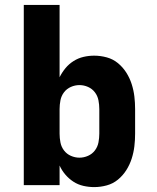

<svg xmlns="http://www.w3.org/2000/svg" viewBox="-20 -755 640 783"><path d="M364 8Q342 8 320 3Q298 -2 279.5 -14Q261 -26 246.5 -43Q232 -60 223 -80V0H77V-735H223V-440Q233 -460 247 -477Q261 -494 280 -506Q299 -518 320.5 -523Q342 -528 364 -528Q390 -528 415.5 -521Q441 -514 461 -497.5Q481 -481 495 -459Q509 -437 517 -412Q525 -387 528 -361.5Q531 -336 531 -310V-210Q531 -184 528 -158.5Q525 -133 517 -108Q509 -83 495 -61Q481 -39 461 -22.5Q441 -6 415.5 1Q390 8 364 8ZM304 -112Q322 -112 339 -119.5Q356 -127 367 -141.5Q378 -156 381.5 -174Q385 -192 385 -210V-310Q385 -328 381.5 -346Q378 -364 367 -378.5Q356 -393 339 -400.5Q322 -408 304 -408Q286 -408 269 -400.5Q252 -393 241 -378.5Q230 -364 226.5 -346Q223 -328 223 -310V-210Q223 -192 226.5 -174Q230 -156 241 -141.5Q252 -127 269 -119.5Q286 -112 304 -112Z"/></svg>

Font: Iosevka Aile Heavy
Style: Regular
Weight: 900
Designer: Belleve Invis
Foundry: Belleve Invis
Version: Version 31.1.0; ttfautohint (v1.8.4)